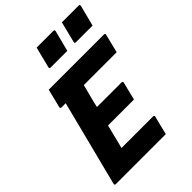

<svg xmlns="http://www.w3.org/2000/svg" viewBox="-264 -1056 1177 1177"><g transform="rotate(-45 325.0 -467.5)"><path d="M28 0Q18 0 20 -11Q55 -149 91 -289Q127 -429 162 -568H125Q120 -568 118 -571.5Q116 -575 117 -579Q125 -612 132 -639.5Q139 -667 147 -700H626Q631 -700 633.5 -696.5Q636 -693 634 -689Q626 -656 619 -628.5Q612 -601 604 -568H319Q314 -549 309.5 -530.5Q305 -512 300 -494Q295 -475 290 -455.5Q285 -436 281 -416H495Q500 -416 502 -412.5Q504 -409 503 -405Q501 -396 495.5 -375Q490 -354 484.5 -330.5Q479 -307 474 -288H249Q239 -249 229.5 -210Q220 -171 210 -132H483Q494 -132 492 -121Q488 -105 479 -69Q470 -33 462 0ZM277 -935H422Q433 -935 431 -924L396 -788H251Q240 -788 243 -799ZM496 -935H641Q652 -935 650 -924L615 -788H470Q459 -788 462 -799Z"/></g></svg>

Font: Recursive Mn Lnr St XBd
Style: Italic
Weight: 800
Italic angle: -15°
Monospace: yes
Version: Version 1.079;hotconv 1.0.112;makeotfexe 2.5.65598; ttfautoh